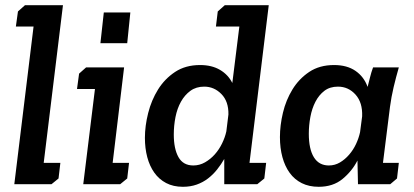

<svg xmlns="http://www.w3.org/2000/svg" viewBox="-20 -708 1590 738"><path d="M49 -664 76 -688H222L148 -82H212L205 -22L178 0H35L109 -606H41Z M284 -425 311 -449H457L413 -82H476L469 -22L442 0H300L345 -366H276ZM379 -660H481L469 -542H366Z M817 -664 844 -688H1013L939 -82H1003L996 -22L969 0H842V-97Q830 -76 814.5 -56.5Q799 -37 779.5 -22Q760 -7 736 1.5Q712 10 683 10Q646 10 618.5 -4.5Q591 -19 573 -44.5Q555 -70 546 -104Q537 -138 537 -178Q537 -224 549.5 -273.5Q562 -323 587.5 -364Q613 -405 653 -431.5Q693 -458 749 -458Q794 -458 825.5 -439.5Q857 -421 873 -389L900 -606H810ZM765 -375Q734 -375 712 -359Q690 -343 675.5 -317Q661 -291 654.5 -258Q648 -225 648 -191Q648 -136 666 -104Q684 -72 723 -72Q747 -72 768 -84Q789 -96 805.5 -114.5Q822 -133 833.5 -156.5Q845 -180 850 -203L858 -268Q859 -318 831 -346.5Q803 -375 765 -375Z M1513 -449Q1502 -411 1493 -373Q1484 -335 1479 -297L1452 -82H1513L1506 -22L1480 0H1356L1354 -91Q1333 -50 1296.5 -20Q1260 10 1205 10Q1168 10 1140 -4Q1112 -18 1093.5 -43.5Q1075 -69 1065.5 -104Q1056 -139 1056 -181Q1056 -226 1067.5 -274.5Q1079 -323 1104 -364Q1129 -405 1168.5 -431.5Q1208 -458 1264 -458Q1314 -458 1346.5 -435.5Q1379 -413 1393 -374Q1398 -393 1402.5 -411.5Q1407 -430 1414 -449ZM1279 -375Q1248 -375 1227 -359Q1206 -343 1192.5 -317Q1179 -291 1173 -258.5Q1167 -226 1167 -194Q1167 -135 1186.5 -103.5Q1206 -72 1244 -72Q1267 -72 1286.5 -83.5Q1306 -95 1322 -113.5Q1338 -132 1348.5 -154.5Q1359 -177 1364 -200L1372 -261Q1374 -314 1346.5 -344.5Q1319 -375 1279 -375Z"/></svg>

Font: Zilla Slab SemiBold
Style: Regular
Weight: 600
Designer: Typotheque.com
Foundry: Typotheque type foundry
Version: Version 1.0; 2017